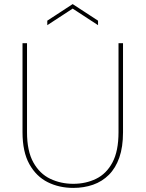

<svg xmlns="http://www.w3.org/2000/svg" viewBox="-20 -911 712 938"><path d="M459 -788 335 -869 211 -788V-810L335 -891L459 -810ZM90 -700H112V-265Q112 -173 143 -117.5Q174 -62 225.5 -37.5Q277 -13 338 -13Q399 -13 449.5 -37.5Q500 -62 529.5 -117.5Q559 -173 559 -265V-700H581V-265Q581 -193 563 -141.5Q545 -90 512 -57Q479 -24 434.5 -8.5Q390 7 338 7Q269 7 213 -21Q157 -49 123.5 -109Q90 -169 90 -265Z"/></svg>

Font: Albert Sans Thin
Style: Regular
Weight: 250
Designer: Andreas Rasmussen
Foundry: a.Foundry
Version: Version 1.025